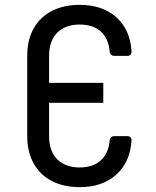

<svg xmlns="http://www.w3.org/2000/svg" viewBox="-20 -760 640 790"><path d="M180 -419H405V-337H180ZM308 10Q242 10 193.5 -15Q145 -40 118.5 -87.5Q92 -135 92 -200V-530Q92 -596 118.5 -643Q145 -690 193.5 -715Q242 -740 308 -740Q401 -740 458 -689.5Q515 -639 521 -551Q523 -530 502 -530H452Q433 -530 431 -550Q426 -603 394 -631Q362 -659 308 -659Q249 -659 215.5 -625.5Q182 -592 182 -530V-200Q182 -138 215.5 -104.5Q249 -71 308 -71Q362 -71 394 -99.5Q426 -128 431 -180Q433 -200 452 -200H502Q523 -200 521 -180Q515 -92 458 -41Q401 10 308 10Z"/></svg>

Font: Pitagon Sans Mono
Style: Regular
Weight: 400
Monospace: yes
Designer: Travis Tran
Foundry: Pitagon
Version: Version 1.001;gftools[0.9.26]